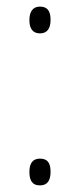

<svg xmlns="http://www.w3.org/2000/svg" viewBox="-20 -554 242 581"><path d="M69 -493C69 -469 78 -453 101 -453C123 -453 133 -468 133 -494C133 -520 124 -534 101 -534C78 -534 69 -517 69 -493ZM69 -34C69 -10 76 7 101 7C125 7 133 -10 133 -34C133 -58 126 -74 101 -74C77 -74 69 -57 69 -34Z"/></svg>

Font: Noto Sans Myanmar UI Condensed ExtraLight
Style: Regular
Weight: 200
Width: 3
Designer: Monotype Design Team
Foundry: Monotype Imaging Inc.
Version: Version 2.103